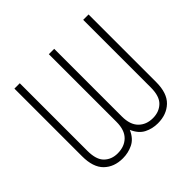

<svg xmlns="http://www.w3.org/2000/svg" viewBox="-176 -921 1123 1123"><g transform="rotate(-45 385.5 -359.5)"><path d="M78.6 -168V-727.5H123V-168Q123 -95.2 155.5 -63.7Q188 -32.2 237.8 -32.2Q294.9 -32.2 329.1 -66.2Q363.3 -100.1 363.3 -168V-727.5H407.7V-168Q407.7 -100.1 441.4 -66.2Q475.1 -32.2 529.8 -32.2Q581.1 -32.2 614.3 -64Q647.5 -95.7 647.5 -168V-727.5H691.9V-168Q691.9 -76.7 646.5 -33.4Q601.1 9.8 528.8 9.8Q483.9 9.8 445.6 -9.5Q407.2 -28.8 385.3 -79.6Q363.3 -28.8 323.7 -9.5Q284.2 9.8 239.3 9.8Q167 9.8 122.8 -33.4Q78.6 -76.7 78.6 -168Z"/></g></svg>

Font: Inter Display Extra Light
Style: Regular
Weight: 200
Designer: Rasmus Andersson
Foundry: rsms
Version: Version 4.000;git-4fc901f